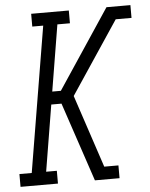

<svg xmlns="http://www.w3.org/2000/svg" viewBox="-53 -779 644 823"><g transform="rotate(-5 269.5 -367.5)"><path d="M2 0V-55H55L159 -680H112V-735H274V-680H220L173 -395H210L436 -735H539V-680H471L263 -368L367 -55H428V0H322L208 -340H164L117 -55H163V0Z"/></g></svg>

Font: Iosevka Curly Slab LtObl
Style: Regular
Weight: 300
Italic angle: -9°
Monospace: yes
Designer: Belleve Invis
Foundry: Belleve Invis
Version: Version 11.0.0; ttfautohint (v1.8.3)